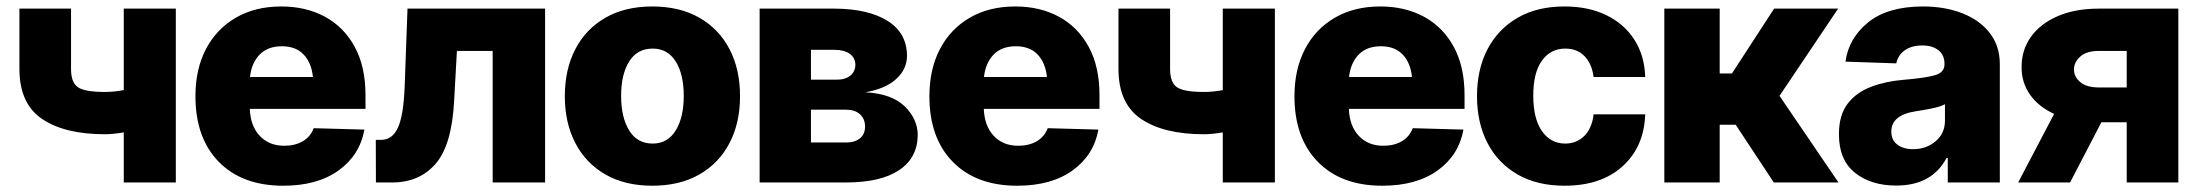

<svg xmlns="http://www.w3.org/2000/svg" viewBox="-20 -573 6902 603"><path d="M532.2 -545.9V0H368.7V-157.2Q334 -151.4 309.6 -151.4Q183.1 -151.4 112.1 -199.5Q41 -247.6 41 -356.4V-545.9H203.1V-356.4Q203.1 -314 224.6 -299.1Q246.1 -284.2 309.6 -284.2Q337.4 -284.2 368.7 -290V-545.9Z M869.6 10.3Q740.7 10.3 667.2 -64.7Q593.8 -139.6 593.8 -271Q593.8 -355.5 626.7 -418.7Q659.7 -481.9 720.5 -517.3Q781.2 -552.7 863.3 -552.7Q940.9 -552.7 1000.5 -520.5Q1060.1 -488.3 1094 -426Q1127.9 -363.8 1127.9 -273.9V-231H764.6Q766.6 -177.2 795.9 -146.2Q825.2 -115.2 872.6 -115.2Q906.7 -115.2 930.9 -129.4Q955.1 -143.6 965.3 -170.4L1124.5 -166Q1109.9 -85.4 1043.2 -37.6Q976.6 10.3 869.6 10.3ZM865.2 -427.7Q820.8 -427.7 795.4 -401.6Q770 -375.5 765.1 -331.1H962.9Q958 -376.5 933.3 -402.1Q908.7 -427.7 865.2 -427.7Z M1160.6 0 1160.2 -133.8H1177.2Q1212.4 -133.8 1230 -172.6Q1247.6 -211.4 1251 -303.7L1259.8 -545.9H1691.9V0H1527.3V-413.1H1415L1406.2 -255.4Q1398.9 -117.2 1348.1 -58.6Q1297.4 0 1211.9 0Z M2028.8 10.3Q1942.9 10.3 1881.3 -25.1Q1819.8 -60.5 1786.9 -123.8Q1753.9 -187 1753.9 -271Q1753.9 -355 1786.9 -418.5Q1819.8 -481.9 1881.3 -517.3Q1942.9 -552.7 2028.8 -552.7Q2114.7 -552.7 2176.5 -517.3Q2238.3 -481.9 2271.2 -418.5Q2304.2 -355 2304.2 -271Q2304.2 -187 2271.2 -123.8Q2238.3 -60.5 2176.5 -25.1Q2114.7 10.3 2028.8 10.3ZM2029.8 -122.1Q2076.7 -122.1 2102.1 -163.1Q2127.4 -204.1 2127.4 -272Q2127.4 -339.8 2102.1 -380.1Q2076.7 -420.4 2029.8 -420.4Q1981.4 -420.4 1956.1 -380.1Q1930.7 -339.8 1930.7 -272Q1930.7 -204.1 1956.1 -163.1Q1981.4 -122.1 2029.8 -122.1Z M2365.7 0V-545.9H2601.1Q2706.5 -545.4 2767.3 -507.6Q2828.1 -469.7 2828.6 -397.5Q2828.1 -355 2794.2 -324.5Q2760.3 -293.9 2697.3 -283.2Q2780.3 -278.8 2821 -239.3Q2861.8 -199.7 2862.3 -149.4Q2861.8 -77.6 2804 -38.8Q2746.1 0 2637.7 0ZM2526.9 -322.8H2606Q2633.8 -322.3 2649.9 -335Q2666 -347.7 2666.5 -369.6Q2666 -391.6 2648.7 -404.1Q2631.3 -416.5 2601.1 -416.5H2526.9ZM2526.9 -125.5H2637.7Q2665 -125.5 2680.9 -138.7Q2696.8 -151.9 2696.8 -175.3Q2696.8 -199.7 2680.9 -214.1Q2665 -228.5 2637.7 -228.5H2526.9Z M3174.8 10.3Q3045.9 10.3 2972.4 -64.7Q2898.9 -139.6 2898.9 -271Q2898.9 -355.5 2931.9 -418.7Q2964.8 -481.9 3025.6 -517.3Q3086.4 -552.7 3168.5 -552.7Q3246.1 -552.7 3305.7 -520.5Q3365.2 -488.3 3399.2 -426Q3433.1 -363.8 3433.1 -273.9V-231H3069.8Q3071.8 -177.2 3101.1 -146.2Q3130.4 -115.2 3177.7 -115.2Q3211.9 -115.2 3236.1 -129.4Q3260.3 -143.6 3270.5 -170.4L3429.7 -166Q3415 -85.4 3348.4 -37.6Q3281.7 10.3 3174.8 10.3ZM3170.4 -427.7Q3126 -427.7 3100.6 -401.6Q3075.2 -375.5 3070.3 -331.1H3268.1Q3263.2 -376.5 3238.5 -402.1Q3213.9 -427.7 3170.4 -427.7Z M3983.9 -545.9V0H3820.3V-157.2Q3785.6 -151.4 3761.2 -151.4Q3634.8 -151.4 3563.7 -199.5Q3492.7 -247.6 3492.7 -356.4V-545.9H3654.8V-356.4Q3654.8 -314 3676.3 -299.1Q3697.8 -284.2 3761.2 -284.2Q3789.1 -284.2 3820.3 -290V-545.9Z M4321.3 10.3Q4192.4 10.3 4118.9 -64.7Q4045.4 -139.6 4045.4 -271Q4045.4 -355.5 4078.4 -418.7Q4111.3 -481.9 4172.1 -517.3Q4232.9 -552.7 4314.9 -552.7Q4392.6 -552.7 4452.1 -520.5Q4511.7 -488.3 4545.7 -426Q4579.6 -363.8 4579.6 -273.9V-231H4216.3Q4218.3 -177.2 4247.6 -146.2Q4276.9 -115.2 4324.2 -115.2Q4358.4 -115.2 4382.6 -129.4Q4406.7 -143.6 4417 -170.4L4576.2 -166Q4561.5 -85.4 4494.9 -37.6Q4428.2 10.3 4321.3 10.3ZM4316.9 -427.7Q4272.5 -427.7 4247.1 -401.6Q4221.7 -375.5 4216.8 -331.1H4414.6Q4409.7 -376.5 4385 -402.1Q4360.4 -427.7 4316.9 -427.7Z M4893.6 10.3Q4807.1 10.3 4745.6 -25.4Q4684.1 -61 4651.4 -124.3Q4618.7 -187.5 4618.7 -271Q4618.7 -355 4651.6 -418.2Q4684.6 -481.4 4746.1 -517.1Q4807.6 -552.7 4893.6 -552.7Q4969.2 -552.7 5025.4 -525.1Q5081.5 -497.6 5113.3 -447.8Q5145 -397.9 5147 -331.1H4984.9Q4979.5 -373 4956.3 -396.7Q4933.1 -420.4 4896 -420.4Q4850.1 -420.4 4822.8 -382.8Q4795.4 -345.2 4795.4 -272.5Q4795.4 -200.2 4822.8 -161.1Q4850.1 -122.1 4896 -122.1Q4931.6 -122.1 4955.8 -146.2Q4980 -170.4 4984.9 -213.9H5147Q5143.6 -112.3 5076.2 -51Q5008.8 10.3 4893.6 10.3Z M5207 0V-545.9H5380.9V-342.3H5419.4L5551.8 -545.9H5752.9L5568.8 -272L5753.9 0H5550.8L5431.2 -181.2H5380.9V0Z M5935.1 9.8Q5856.4 9.8 5805.9 -30.3Q5755.4 -70.3 5755.4 -151.4Q5755.4 -211.9 5783 -247.6Q5810.5 -283.2 5856.7 -300.5Q5902.8 -317.9 5958 -322.3Q6027.8 -328.1 6057.4 -336.9Q6086.9 -345.7 6086.9 -370.6V-373Q6086.9 -399.9 6068.1 -415Q6049.3 -430.2 6017.6 -430.2Q5983.4 -430.2 5962.2 -415Q5940.9 -399.9 5935.5 -374L5775.9 -379.4Q5786.1 -453.6 5847.7 -503.2Q5909.2 -552.7 6019.5 -552.7Q6088.4 -552.7 6143.1 -531.2Q6197.8 -509.8 6229.2 -469.2Q6260.7 -428.7 6260.7 -371.1V0H6097.2V-76.7H6093.3Q6047.4 9.8 5935.1 9.8ZM5988.3 -104.5Q6029.8 -104.5 6059.1 -129.4Q6088.4 -154.3 6088.4 -194.3V-245.6Q6073.7 -237.8 6047.1 -232.4Q6020.5 -227.1 5997.1 -223.6Q5919.9 -211.9 5919.9 -159.7Q5919.9 -132.8 5939 -118.7Q5958 -104.5 5988.3 -104.5Z M6318.4 0 6431.2 -215.3Q6382.3 -237.8 6355.7 -275.4Q6329.1 -313 6329.1 -361.3Q6328.6 -415.5 6358.2 -457Q6387.7 -498.5 6442.4 -522.2Q6497.1 -545.9 6571.8 -545.9H6821.3V0H6659.2V-189H6579.6L6481.4 0ZM6572.8 -298.3H6659.2V-413.1H6571.8Q6532.2 -413.1 6512.7 -394.8Q6493.2 -376.5 6493.7 -355Q6493.2 -332.5 6512.9 -315.4Q6532.7 -298.3 6572.8 -298.3Z"/></svg>

Font: Inter Tight ExtraBold
Style: Regular
Weight: 800
Designer: Rasmus Andersson
Foundry: rsms
Version: Version 3.004; ttfautohint (v1.8.4.7-5d5b)